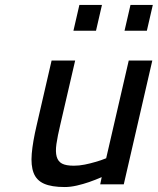

<svg xmlns="http://www.w3.org/2000/svg" viewBox="-20 -743 636 774"><path d="M594 -499 479 0H384L390 -29Q365 -18 339 -9Q316 -1 290 5Q264 11 241 11Q188 11 157.5 -2.5Q127 -16 115.5 -46Q104 -76 108 -123.5Q112 -171 128 -239L188 -499H283L223 -240Q212 -194 207.5 -162.5Q203 -131 208.5 -111.5Q214 -92 230 -83.5Q246 -75 278 -75Q299 -75 321.5 -79.5Q344 -84 364 -90Q386 -96 408 -105L499 -499ZM300 -723H391L367 -619H276ZM506 -723H596L572 -619H482Z"/></svg>

Font: Panefresco 600wt
Style: Italic
Weight: 600
Foundry: Campivisivi & Chank Co
Version: Version 1.000